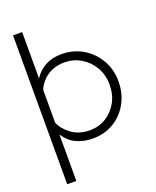

<svg xmlns="http://www.w3.org/2000/svg" viewBox="-155 -750 837 1029"><g transform="rotate(-20 263.5 -235.5)"><path d="M47 189V-660H99V-396Q153 -477 256 -477Q322 -477 376 -445.5Q430 -414 462 -359Q494 -304 494 -236Q494 -167 463.5 -112Q433 -57 380.5 -25.5Q328 6 262 6Q212 6 170 -12.5Q128 -31 99 -76V189ZM262 -41Q312 -41 353 -66Q394 -91 418.5 -134.5Q443 -178 443 -236Q443 -292 417 -336Q391 -380 348.5 -405Q306 -430 256 -430Q213 -430 181 -415Q149 -400 128.5 -377Q108 -354 99 -330V-143Q115 -104 157.5 -72.5Q200 -41 262 -41Z"/></g></svg>

Font: Lil Grotesk Light
Style: Regular
Weight: 300
Designer: Bastien Sozeau
Foundry: NBR — Bastien Sozeau
Version: Version 3.003; ttfautohint (v1.8.4.7-5d5b);gftools[0.9.33]